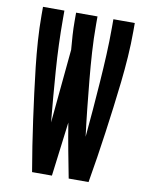

<svg xmlns="http://www.w3.org/2000/svg" viewBox="-83 -796 666 857"><g transform="rotate(10 250.0 -367.5)"><path d="M122 0Q112 -58 103 -116Q94 -174 86 -232Q78 -290 70.5 -348Q63 -406 56.5 -464.5Q50 -523 46 -581.5Q42 -640 42 -698V-735H139V-698Q139 -582 147.5 -465.5Q156 -349 167 -233L199 -568Q196 -601 194 -633.5Q192 -666 192 -698V-735H289V-698Q289 -635 293 -572.5Q297 -510 303 -447Q309 -384 315.5 -321.5Q322 -259 330 -197Q336 -259 341 -322Q346 -385 350.5 -447.5Q355 -510 358 -572.5Q361 -635 361 -698V-735H458V-698Q458 -640 454 -581.5Q450 -523 443.5 -464.5Q437 -406 429.5 -348Q422 -290 414 -232Q406 -174 397 -116Q388 -58 378 0H288Q276 -61 264.5 -122.5Q253 -184 243 -246L212 0Z"/></g></svg>

Font: Moesevka
Style: Bold
Weight: 700
Monospace: yes
Designer: Belleve Invis
Foundry: Belleve Invis
Version: Version 32.5.0; ttfautohint (v1.8.4)